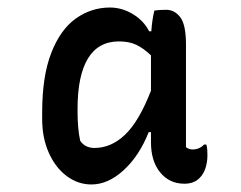

<svg xmlns="http://www.w3.org/2000/svg" viewBox="-20 -780 640 510"><path d="M223 -290Q187 -290 157 -312.5Q127 -335 109.5 -374.5Q92 -414 92 -464V-481Q92 -577 116 -639Q140 -701 181 -730.5Q222 -760 272 -760Q304 -760 333 -742.5Q362 -725 376 -697H382Q383 -713 385 -726Q387 -739 390 -752Q398 -753 405 -753.5Q412 -754 421 -754Q444 -754 459 -734Q474 -714 474 -662V-389Q482 -383 491 -383Q510 -383 522 -396H528Q530 -390 530.5 -382.5Q531 -375 531 -368Q531 -350 526 -334Q521 -318 510 -307Q495 -292 470 -292Q430 -292 405.5 -322Q381 -352 381 -402V-429H375Q350 -366 308.5 -328Q267 -290 223 -290ZM193 -406Q206 -387 231 -387Q275 -387 312 -422Q349 -457 381 -539V-633Q361 -652 342 -661Q323 -670 296 -670Q241 -670 213.5 -624.5Q186 -579 186 -491V-483Q186 -438 193 -406Z"/></svg>

Font: Recursive Mn Csl St Med
Style: Regular
Weight: 500
Monospace: yes
Version: Version 1.079;hotconv 1.0.112;makeotfexe 2.5.65598; ttfautoh